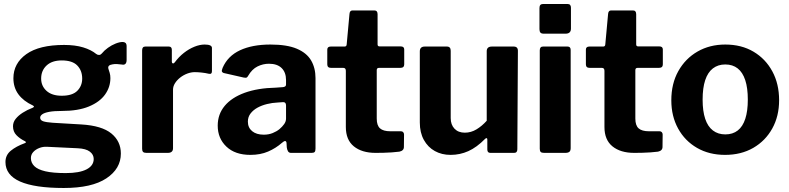

<svg xmlns="http://www.w3.org/2000/svg" viewBox="-20 -762 3934 957"><path d="M591.4 -552.8Q600.3 -552.8 605.7 -548Q611.1 -543.2 611.1 -531.3V-463.4Q611.1 -449.3 604.9 -443.5Q598.7 -437.7 587.7 -440.3Q575.1 -442.1 562.8 -442.7Q550.4 -443.2 540.6 -441.2Q514.4 -437.5 520.6 -418.2Q523.4 -409.5 526.8 -398.5Q530.2 -387.5 530.2 -372.6Q530.2 -327.9 503.5 -290.6Q476.8 -253.4 423 -231.2Q369.2 -209 289 -209Q249.1 -209 225.1 -204.5Q201.2 -200 190.7 -192.4Q180.2 -184.8 180.2 -175.7Q180.2 -162.7 195.3 -157.5Q210.5 -152.4 242.9 -150.1L385.7 -141.7Q487.7 -135.5 535.1 -96.7Q582.4 -57.8 582.4 3.3Q582.4 79 510.1 127Q437.9 175 297.8 175Q152.9 175 80 142.8Q7.2 110.5 7.2 45.5Q7.2 11 34 -10.9Q60.8 -32.8 102.8 -48.1Q115.9 -52.7 102.8 -59.1Q78.5 -71 61.7 -88.5Q44.8 -105.9 44.8 -132.6Q44.8 -152.9 58.1 -169.5Q71.4 -186.2 93.3 -200.2Q115.3 -214.3 141.7 -224.4Q147 -226.4 148.9 -229.6Q150.7 -232.7 143.6 -236.4Q96.9 -258 71.8 -291.9Q46.8 -325.9 46.8 -371.9Q46.8 -446.1 111.2 -492.1Q175.6 -538 299.5 -538Q354.5 -538 394.6 -525.8Q434.6 -513.6 459.6 -493Q466.8 -487.6 474.3 -488.1Q481.9 -488.7 486.9 -494.9Q499.8 -510.7 518.1 -523.8Q536.4 -537 556.4 -544.9Q576.3 -552.8 591.4 -552.8ZM287.8 -284.8Q341 -284.8 365.4 -309.5Q389.7 -334.2 389.7 -370.3Q389.7 -410.2 365.2 -435.5Q340.8 -460.8 287.8 -460.8Q239.1 -460.8 212.1 -435.5Q185.1 -410.2 185.1 -370.3Q185.1 -333.5 211.9 -309.1Q238.8 -284.8 287.8 -284.8ZM213.6 -30.4Q194.1 -31.4 175.8 -24.3Q157.6 -17.2 145.8 -4.4Q134 8.5 134 25.9Q134 49 151 66Q168 82.9 206 91.8Q243.9 100.7 307.5 100.7Q376 100.7 411.5 82.1Q447.1 63.6 447.1 30.4Q447.1 8.6 427.8 -6.2Q408.5 -21.1 367.6 -23Z M709.5 0Q697.6 0 693 -5Q688.4 -10 688.4 -20.4V-511Q688.4 -530 704.2 -530H821.4Q836.5 -530 836.5 -513.4V-454Q836.5 -447.6 841.4 -446.2Q846.2 -444.9 850.9 -451Q871 -478.3 896.3 -498.2Q921.5 -518 948.7 -529Q975.8 -540 1000 -540Q1036.4 -540 1036.4 -522.9V-407.1Q1036.4 -390.7 1020.7 -394.3Q1003.2 -398.5 983.8 -400.5Q964.5 -402.4 950.8 -402.4Q932.5 -402.4 913.3 -395.2Q894 -387.9 877.9 -375.2Q861.8 -362.5 852.1 -347Q842.4 -331.6 842.4 -315.1V-23.3Q842.4 0 816.3 0H709.5Z M1386 -50.6Q1355 -23.2 1316.3 -6.6Q1277.7 10 1228.1 10Q1151.9 10 1108.6 -31.1Q1065.2 -72.3 1065.2 -135.7Q1065.2 -192.4 1099.8 -234.1Q1134.5 -275.8 1199.4 -299.5Q1264.4 -323.1 1355 -325.1L1390.1 -327.7Q1395.3 -328 1400.5 -330.8Q1405.7 -333.6 1405.7 -342V-363Q1405.7 -401.3 1383.7 -422.8Q1361.8 -444.3 1320.8 -444.3Q1290.9 -444.3 1263.5 -430.8Q1236 -417.2 1217 -384.3Q1213.3 -377.5 1209.5 -375.4Q1205.7 -373.4 1194.9 -375.4L1094.6 -398.2Q1089 -400.2 1086.4 -404.7Q1083.8 -409.2 1089.6 -423.9Q1115.2 -483 1176.4 -511.5Q1237.6 -540 1327.8 -540Q1410.5 -540 1459.6 -519.1Q1508.7 -498.3 1530.7 -460.7Q1552.6 -423.1 1552.6 -372.7V-22.1Q1552.6 -9.7 1548.7 -4.9Q1544.7 0 1533.3 0H1430.5Q1420.1 0 1415.5 -8.1Q1410.8 -16.1 1409.4 -27.5L1408.1 -50Q1405.4 -67.7 1386 -50.6ZM1405.7 -236.1Q1405.7 -253.5 1391 -252.9L1362.6 -250.9Q1337.1 -249.8 1310.9 -243.4Q1284.8 -237 1263.5 -225.4Q1242.2 -213.7 1228.9 -196.4Q1215.5 -179.1 1215.5 -155.8Q1215.5 -125.9 1236.7 -108.3Q1257.9 -90.7 1294.7 -90.7Q1319.5 -90.7 1339.4 -98.9Q1359.2 -107 1372.9 -118.3Q1387.4 -130.6 1396.6 -143.7Q1405.7 -156.8 1405.7 -171V-236.1Z M1869 -423.7Q1857.8 -423.7 1857.8 -412.5V-171Q1857.8 -136.7 1874.1 -122.2Q1890.5 -107.7 1925.5 -107.7H1978.8Q1985.7 -107.7 1989.8 -103Q1993.9 -98.3 1993.9 -91.4L1993.2 -29.5Q1993.2 -11 1970.8 -6.1Q1953.4 -3.7 1932.7 -2.4Q1911.9 -1 1891.3 -0.5Q1870.6 0 1852.2 0Q1783.7 0 1743.7 -32.5Q1703.8 -65 1703.8 -129V-408.9Q1703.8 -423.7 1691.1 -423.7H1630.1Q1611.3 -423.7 1611.3 -441.1V-514.7Q1611.3 -530 1628.7 -530H1697.8Q1707.3 -530 1708 -540.6L1722 -692.9Q1723.4 -710 1737.1 -710H1845.9Q1862 -710 1862 -691.2V-540.6Q1862 -530.7 1871.9 -530.7H1977.4Q1994.8 -530.7 1994.8 -515.4V-441.1Q1994.8 -423.7 1975.3 -423.7Z M2296.8 -100.7Q2327.8 -100.7 2355.2 -117.3Q2382.6 -133.9 2406 -160.1V-506.7Q2406 -530 2432.1 -530H2540.3Q2561.4 -530 2561.4 -508.9L2558.6 -18.3Q2558.6 0 2542.7 0H2424.1Q2409 0 2409 -16.6V-66.3Q2409 -72 2406.1 -73.4Q2403.1 -74.7 2398.1 -70Q2355.8 -27.1 2314.2 -8.6Q2272.7 10 2225.8 10Q2181.7 10 2147.2 -9.2Q2112.7 -28.4 2092.6 -64.8Q2072.5 -101.1 2072.5 -151.3V-505.7Q2072.5 -530 2097.2 -530H2207.5Q2226.5 -530 2226.5 -508.9V-173.3Q2226.5 -140.2 2245.5 -120.4Q2264.4 -100.7 2296.8 -100.7Z M2824.4 -24.1Q2824.4 -10.7 2818.1 -5.4Q2811.8 0 2797.4 0H2692.1Q2679.4 0 2674.9 -4.9Q2670.4 -9.7 2670.4 -20.7V-510.7Q2670.4 -530 2686.5 -530H2809Q2824.4 -530 2824.4 -512.9ZM2825.8 -619.4Q2825.8 -594.1 2798.9 -594.1H2690.6Q2677.9 -594.1 2673.4 -599.9Q2668.9 -605.7 2668.9 -616.7V-721.9Q2668.9 -742 2685.9 -742H2809.5Q2825.8 -742 2825.8 -723.3Z M3158 -423.7Q3146.8 -423.7 3146.8 -412.5V-171Q3146.8 -136.7 3163.1 -122.2Q3179.5 -107.7 3214.5 -107.7H3267.8Q3274.7 -107.7 3278.8 -103Q3282.9 -98.3 3282.9 -91.4L3282.2 -29.5Q3282.2 -11 3259.8 -6.1Q3242.4 -3.7 3221.7 -2.4Q3200.9 -1 3180.3 -0.5Q3159.6 0 3141.2 0Q3072.7 0 3032.7 -32.5Q2992.8 -65 2992.8 -129V-408.9Q2992.8 -423.7 2980.1 -423.7H2919.1Q2900.3 -423.7 2900.3 -441.1V-514.7Q2900.3 -530 2917.7 -530H2986.8Q2996.3 -530 2997 -540.6L3011 -692.9Q3012.4 -710 3026.1 -710H3134.9Q3151 -710 3151 -691.2V-540.6Q3151 -530.7 3160.9 -530.7H3266.4Q3283.8 -530.7 3283.8 -515.4V-441.1Q3283.8 -423.7 3264.3 -423.7Z M3594 10Q3514.6 10 3454.2 -24.9Q3393.9 -59.7 3360 -121.2Q3326.1 -182.7 3326.1 -262Q3326.1 -345.4 3361.2 -407.9Q3396.3 -470.4 3457 -505.2Q3517.7 -540 3595 -540Q3675.8 -540 3735.9 -504.3Q3796 -468.6 3829.7 -406.1Q3863.4 -343.6 3863.4 -262.6Q3863.4 -183 3829.3 -121.5Q3795.2 -60 3734.7 -25Q3674.1 10 3594 10ZM3595.3 -92.1Q3632.3 -92.1 3657.3 -111.7Q3682.2 -131.2 3694.8 -169.9Q3707.4 -208.7 3707.4 -265.4Q3707.4 -323.6 3694.6 -362.5Q3681.9 -401.4 3656.8 -421.1Q3631.8 -440.7 3595 -440.7Q3558.9 -440.7 3533.4 -421.1Q3507.8 -401.4 3495 -362.5Q3482.1 -323.6 3482.1 -265.4Q3482.1 -208.3 3495 -169.7Q3507.8 -131.2 3533.4 -111.7Q3558.9 -92.1 3595.3 -92.1Z"/></svg>

Font: Libre Franklin Thin
Style: Regular
Weight: 100
Designer: Pablo Impallari, Rodrigo Fuenzalida, Nhung Nguyen
Foundry: Impallari Type
Version: Version 3.000